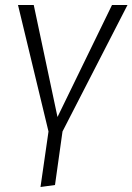

<svg xmlns="http://www.w3.org/2000/svg" viewBox="-20 -543 530 768"><path d="M490 -523 230 -17 200 197 142 205 174 -17 52 -523H115L210 -75L428 -523Z"/></svg>

Font: FiraGO Light
Style: Italic
Weight: 300
Italic angle: -8°
Designer: bBox Type GmbH
Foundry: bBox Type GmbH
Version: Version 1.001